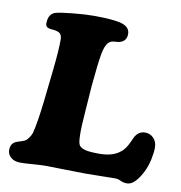

<svg xmlns="http://www.w3.org/2000/svg" viewBox="-82 -791 832 884"><g transform="rotate(10 334.5 -348.5)"><path d="M187.5 3.4Q166 3.4 128.4 6.3Q90.8 9.3 69.8 9.3Q41 9.3 24.9 -5.1Q8.8 -19.5 8.8 -39.6Q8.8 -66.4 28.3 -78.1Q34.7 -82 50.5 -86.7Q66.4 -91.3 73.7 -95.2Q83 -100.6 91.3 -112.8Q99.6 -125 103 -135.7Q115.7 -182.6 127.9 -289.1L144.5 -439.9Q154.3 -529.3 154.3 -581.1Q154.3 -608.4 133.8 -615.2Q127 -618.2 112.8 -619.4Q98.6 -620.6 93.3 -622.1Q76.2 -626 76.2 -642.1Q76.2 -689.9 112.3 -698.7Q133.8 -704.1 188.5 -709.7Q243.2 -715.3 285.6 -715.3Q377.9 -715.3 417 -704.1Q455.6 -691.9 455.6 -660.2Q455.6 -626.5 424.3 -617.7Q417 -615.7 406 -615.2Q395 -614.7 387.5 -612.8Q379.9 -610.8 373 -604Q357.4 -589.8 349.6 -546.1Q341.8 -502.4 332 -396.5L323.2 -272.9Q312 -135.3 326.2 -116.2Q334.5 -104.5 355.5 -99.4Q376.5 -94.2 419.4 -94.2Q474.6 -94.2 507.3 -115.2Q511.7 -118.2 516.1 -121.6Q520.5 -125 523.7 -127.7Q526.9 -130.4 530.8 -135.3Q534.7 -140.1 536.9 -142.8Q539.1 -145.5 542.5 -151.6Q545.9 -157.7 547.1 -159.7Q548.3 -161.6 551.8 -168.9Q555.2 -176.3 555.9 -177.5Q556.6 -178.7 560.1 -186.8Q563.5 -194.8 564 -195.3Q580.1 -227.1 612.3 -227.1Q635.3 -227.1 651.6 -210.4Q668 -193.8 668 -166Q668 -142.6 661.1 -110.4Q654.3 -78.1 641.1 -51.8Q626.5 -21.5 607.9 -1.7Q589.4 18.1 569.3 18.1Q552.7 18.1 539.3 11.5Q525.9 4.9 513.2 4.9Q481.9 4.9 436 5.9Q390.1 6.8 371.1 6.8Q349.1 6.8 278.8 5.1Q208.5 3.4 187.5 3.4Z"/></g></svg>

Font: Cooper* ExtraBold
Style: Italic
Weight: 800
Italic angle: -7°
Designer: Owen Earl
Foundry: indestructible type*
Version: Version 0.001